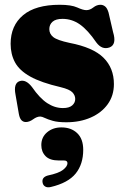

<svg xmlns="http://www.w3.org/2000/svg" viewBox="-20 -499 528 804"><path d="M243.5 -46.5Q269.5 -46.5 282.2 -57.5Q295 -68.5 295 -84.5Q295 -100 283 -112.5Q271 -125 234 -134Q152 -153 106.5 -178.5Q61 -204 42.8 -238Q24.5 -272 24.5 -315.5Q24.5 -391.5 76.5 -435.2Q128.5 -479 230 -479Q278.5 -479 303.2 -467.8Q328 -456.5 341.5 -456.5Q356.5 -456.5 370.8 -467.8Q385 -479 400.5 -479Q411.5 -479 420.2 -472Q429 -465 434.5 -446.5L453.5 -364.5Q469.5 -312.5 439 -300.5Q407.5 -289 383.5 -321Q348 -373 314.8 -396.5Q281.5 -420 241.5 -420Q213.5 -420 200 -408Q186.5 -396 186.5 -377Q186.5 -357 203 -343.8Q219.5 -330.5 271 -319.5Q370 -300.5 413.5 -257.2Q457 -214 457 -147Q457 -98.5 431 -62.5Q405 -26.5 360 -6.8Q315 13 257.5 13Q222.5 13 201.2 7Q180 1 167.8 -5Q155.5 -11 148.5 -11Q134.5 -11 118.8 0.5Q103 12 88 12Q77.5 12 70 4.5Q62.5 -3 59 -21.5L45 -102.5Q35.5 -151 63 -159.5Q88.5 -167.5 114 -134.5Q146.5 -87.5 178 -67Q209.5 -46.5 243.5 -46.5ZM226 173Q188.5 173 170.8 154.8Q153 136.5 153 108.5Q153 75.5 177.2 55Q201.5 34.5 237 34.5Q278 34.5 303.2 58.5Q328.5 82.5 328.5 128.5Q328.5 188.5 296.8 227.8Q265 267 193 284Q178.5 287.5 169.5 282.2Q160.5 277 158.5 266.5Q153.5 243.5 180 236Q226 226.5 244.2 212Q262.5 197.5 262.5 184.5Q262.5 173 248 173Z"/></svg>

Font: Fraunces 72pt S050 Black
Style: Regular
Weight: 900
Version: Version 1.000; ttfautohint (v1.8.3)